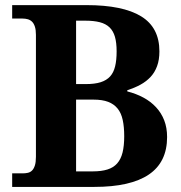

<svg xmlns="http://www.w3.org/2000/svg" viewBox="-20 -734 712 754"><path d="M606 -532.2Q606 -499 596.9 -474.4Q587.9 -449.7 571.3 -431.9Q554.7 -414.1 531.5 -401.4Q508.3 -388.7 480 -379.9V-375Q514.6 -366.2 543.2 -350.8Q571.8 -335.4 592.5 -313.2Q613.3 -291 624.8 -261.7Q636.2 -232.4 636.2 -195.8Q636.2 -97.2 564.5 -48.6Q492.7 0 350.1 0H27.8V-53.2H68.8Q80.1 -53.2 89.6 -55.4Q99.1 -57.6 106 -64.5Q112.8 -71.3 116.9 -84Q121.1 -96.7 121.1 -118.2V-597.2Q121.1 -617.2 116.9 -629.6Q112.8 -642.1 105.7 -648.9Q98.6 -655.8 89.1 -658.4Q79.6 -661.1 68.8 -661.1H27.8V-713.9H319.8Q462.4 -713.9 534.2 -669.9Q606 -626 606 -532.2ZM278.8 -61H345.2Q378.4 -61 401.9 -68.4Q425.3 -75.7 439.9 -92Q454.6 -108.4 461.2 -134.8Q467.8 -161.1 467.8 -199.2Q467.8 -235.8 461.9 -262.9Q456.1 -290 441.9 -307.6Q427.7 -325.2 404.8 -334Q381.8 -342.8 347.2 -342.8H278.8ZM278.8 -403.8H316.9Q352.1 -403.8 375.2 -411.1Q398.4 -418.5 412.4 -433.8Q426.3 -449.2 432.1 -473.6Q438 -498 438 -532.2Q438 -566.4 431.4 -589.4Q424.8 -612.3 410.2 -626.5Q395.5 -640.6 372.1 -646.7Q348.6 -652.8 314.9 -652.8H278.8Z"/></svg>

Font: Sahl Naskh
Style: Bold
Weight: 700
Designer: Pascal Zoghbi
Version: Version 1.001